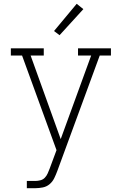

<svg xmlns="http://www.w3.org/2000/svg" viewBox="-20 -774 640 1009"><path d="M121 215V177H165Q178 177 192 173.5Q206 170 215.5 160Q225 150 230.5 137.5Q236 125 241 112L277 15L96 -482H37V-520H210V-482H141L299 -43L459 -482H390V-520H563V-482H504L281 125Q274 144 265 162.5Q256 181 240.5 194Q225 207 205 211Q185 215 165 215ZM293 -589 264 -611 383 -754 418 -726Z"/></svg>

Font: Iosevka Etoile Extralight
Style: Regular
Weight: 200
Designer: Belleve Invis
Foundry: Belleve Invis
Version: Version 22.1.2; ttfautohint (v1.8.4)